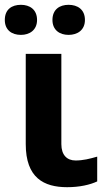

<svg xmlns="http://www.w3.org/2000/svg" viewBox="-38 -768 442 798"><path d="M-18 -685C-18 -643 11 -623 49 -623C85 -623 116 -643 116 -685C116 -729 85 -748 49 -748C11 -748 -18 -729 -18 -685ZM180 -685C180 -643 210 -623 247 -623C284 -623 315 -643 315 -685C315 -729 284 -748 247 -748C210 -748 180 -729 180 -685ZM217 -544H69V-169C69 -29 144 10 241 10C293 10 336 0 366 -14V-117C335 -108 307 -101 276 -101C241 -101 217 -123 217 -169Z"/></svg>

Font: Noto Sans Display
Style: Bold
Weight: 700
Designer: Monotype Design Team
Foundry: Monotype Imaging Inc.
Version: Version 1.900